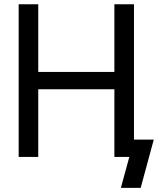

<svg xmlns="http://www.w3.org/2000/svg" viewBox="-20 -743 748 909"><path d="M570.3 -82V0H592.3L552.2 146.5H646L708 -82ZM68.4 -722.7V0H161.1V-320.3H521.5V0H614.3V-722.7H521.5V-402.3H161.1V-722.7Z"/></svg>

Font: Giphurs SC
Style: Regular
Weight: 400
Version: Version 0.920